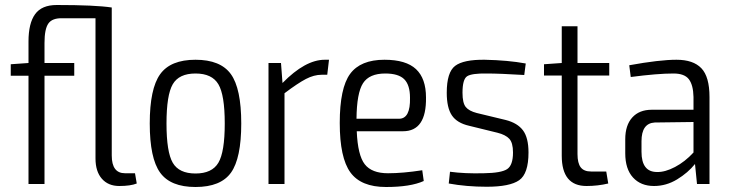

<svg xmlns="http://www.w3.org/2000/svg" viewBox="-20 -736 2919 768"><path d="M520 -43 527 -2Q502 8 457 8Q413 8 387.5 -21Q362 -50 362 -102V-663H229Q189 -664 173.5 -642Q158 -620 158 -564V-484H277V-433H158V0H94V-433H23V-479L94 -484V-570Q94 -643 120.5 -679.5Q147 -716 207 -716Q361 -716 427 -706V-114Q427 -43 480 -43Z M945 -242Q945 -103 904 -45.5Q863 12 762 12Q662 12 620.5 -45.5Q579 -103 579 -242Q579 -381 620.5 -439Q662 -497 762 -497Q862 -497 903.5 -439.5Q945 -382 945 -242ZM853.5 -399Q828 -442 762 -442Q696 -442 671 -399Q646 -356 646 -242Q646 -128 671 -85Q696 -42 762 -42Q828 -42 853.5 -85Q879 -128 879 -242Q879 -356 853.5 -399Z M1296 -497 1289 -437H1267Q1236 -437 1203.5 -420Q1171 -403 1118 -363V0H1054V-484H1104L1110 -404Q1201 -497 1279 -497Z M1532 -43Q1591 -43 1669 -55L1675 -12Q1622 12 1524 12Q1424 12 1381.5 -46.5Q1339 -105 1339 -244Q1339 -384 1380.5 -440.5Q1422 -497 1518 -497Q1604 -497 1644 -459.5Q1684 -422 1684 -346Q1686 -211 1592 -211H1407Q1411 -115 1439 -79Q1467 -43 1532 -43ZM1521 -442Q1457 -442 1432 -403Q1407 -364 1406 -261H1576Q1622 -261 1620 -345Q1620 -396 1597 -419Q1574 -442 1521 -442Z M1919 -497Q2013 -495 2083 -482L2077 -436Q1979 -442 1928 -442Q1867 -443 1848.5 -431Q1830 -419 1830 -365Q1830 -324 1843 -308Q1856 -292 1887 -284L2003 -256Q2050 -244 2072 -214.5Q2094 -185 2094 -126Q2094 -41 2056.5 -15Q2019 11 1927 11Q1846 11 1775 -2L1780 -49Q1839 -41 1915 -43Q1985 -44 2008.5 -59.5Q2032 -75 2032 -126Q2032 -165 2017 -181Q2002 -197 1970 -205L1856 -233Q1808 -244 1787.5 -274.5Q1767 -305 1767 -365Q1767 -447 1800.5 -472.5Q1834 -498 1919 -497Z M2290 -434V-120Q2290 -83 2303 -66.5Q2316 -50 2344 -50H2405L2413 -2Q2371 8 2326 8Q2227 8 2227 -113V-434H2156V-479L2227 -484V-631H2290V-484H2417V-434Z M2686 -497Q2753 -497 2785.5 -463Q2818 -429 2818 -348V0H2768L2760 -80Q2732 -45 2688.5 -18.5Q2645 8 2596 8Q2543 8 2512 -26Q2481 -60 2481 -123V-179Q2481 -235 2509 -266Q2537 -297 2587 -297H2754V-348Q2753 -396 2735.5 -419Q2718 -442 2674 -442Q2610 -442 2503 -428L2497 -475Q2618 -497 2686 -497ZM2608 -48Q2640 -47 2680 -68Q2720 -89 2754 -126V-248L2599 -246Q2546 -243 2546 -171V-129Q2546 -48 2608 -48Z"/></svg>

Font: exo2condensed_l
Style: Regular
Weight: 300
Width: 3
Designer: Natanael Gama
Version: Version 1.001;PS 001.001;hotconv 1.0.70;makeotf.lib2.5.58329